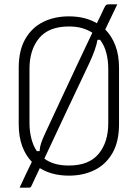

<svg xmlns="http://www.w3.org/2000/svg" viewBox="-20 -796 640 892"><path d="M300 -720Q376 -720 430 -688Q440 -709 448.5 -726Q457 -743 463 -757Q469 -770 473 -773Q477 -776 487 -776H525Q511 -747 497 -717.5Q483 -688 469 -659Q499 -629 516 -584.5Q533 -540 533 -481V-219Q533 -138 502.5 -85Q472 -32 419.5 -6Q367 20 300 20Q221 20 165 -15Q155 6 147.5 22Q140 38 128 64Q124 73 121 74.5Q118 76 111 76H71Q88 38 102 9.5Q116 -19 128 -44Q99 -74 83 -117.5Q67 -161 67 -219V-481Q67 -562 97.5 -615Q128 -668 180.5 -694Q233 -720 300 -720ZM117 -224Q117 -187 125.5 -153Q134 -119 151 -94H164Q165 -113 171 -131Q177 -149 190 -177Q226 -254 265 -338Q304 -422 341.5 -501.5Q379 -581 409 -644Q389 -657 362.5 -665Q336 -673 300 -673Q207 -673 162 -619Q117 -565 117 -476ZM396 -505Q343 -394 290.5 -282Q238 -170 186 -59Q206 -44 234 -35.5Q262 -27 300 -27Q393 -27 438 -81Q483 -135 483 -224V-476Q483 -515 474 -550Q465 -585 445 -611H433Q426 -570 396 -505Z"/></svg>

Font: Recursive Mn Lnr St Lt
Style: Regular
Weight: 300
Monospace: yes
Version: Version 1.079;hotconv 1.0.112;makeotfexe 2.5.65598; ttfautoh